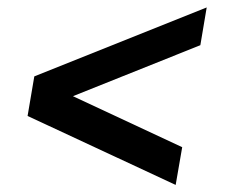

<svg xmlns="http://www.w3.org/2000/svg" viewBox="-20 -540 640 529"><path d="M56 -220.5 74.5 -329.5 549.5 -519.5 532 -415.5 181 -275 482 -134.5 464 -30.5Z"/></svg>

Font: JuliaMono Italic
Style: Regular
Weight: 400
Italic angle: -9°
Monospace: yes
Designer: cormullion
Foundry: corm
Version: Version 0.049; ttfautohint (v1.8.4)